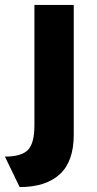

<svg xmlns="http://www.w3.org/2000/svg" viewBox="-58 -551 393 781"><path d="M22 210 -38 86Q30 86 56 58.5Q82 31 82 -41V-531H242V-3Q242 106 185 158Q128 210 22 210Z"/></svg>

Font: Lexend Deca
Style: Bold
Weight: 700
Designer: Bonnie Shaver-Troup, Thomas Jockin
Foundry: Lexend
Version: Version 1.008; ttfautohint (v1.8.4.7-5d5b)